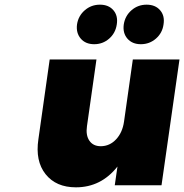

<svg xmlns="http://www.w3.org/2000/svg" viewBox="-20 -801 796 830"><path d="M146 -199.2 194.8 -543.9H397L356 -255.9Q350.1 -216.3 366.5 -192.6Q382.8 -168.9 416 -168.9Q454.6 -169.4 481.9 -198.7Q509.3 -228 516.1 -274.9L554.2 -543.9H755.9L678.2 0H476.1L487.8 -81.1Q417 8.8 308.1 8.8Q222.2 8.8 177 -48.1Q131.8 -105 146 -199.2ZM313 -695.8Q318.8 -732.9 346.7 -756.8Q374.5 -780.8 412.1 -780.8Q449.7 -780.8 470.2 -756.8Q490.7 -732.9 484.9 -695.8Q479.5 -658.2 451.9 -634Q424.3 -609.9 387.2 -609.9Q349.6 -609.9 328.9 -634.3Q308.1 -658.7 313 -695.8ZM515.1 -695.8Q521 -732.9 548.6 -756.8Q576.2 -780.8 613.8 -780.8Q651.4 -780.8 672.1 -756.8Q692.9 -732.9 687 -695.8Q682.1 -658.7 654.3 -634.3Q626.5 -609.9 588.9 -609.9Q551.8 -609.9 530.8 -634Q509.8 -658.2 515.1 -695.8Z"/></svg>

Font: Trueno ExtraBold
Style: Italic
Weight: 800
Designer: Julieta Ulanovsky
Foundry: Julieta Ulanovsky
Version: Version 3.001b | FøM Fix